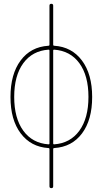

<svg xmlns="http://www.w3.org/2000/svg" viewBox="-20 -770 540 1010"><path d="M235.4 -508.8Q150.4 -502.9 102.5 -437.5Q54.7 -372.1 54.7 -260.3Q54.7 -148.4 102.5 -82.5Q150.4 -16.6 235.4 -10.7Q240.2 -10.7 240.2 -14.6V-504.9Q240.2 -508.8 235.4 -508.8ZM259.8 -504.9V-14.6Q259.8 -10.7 264.6 -10.7Q349.6 -16.6 397.5 -82.5Q445.3 -148.4 445.3 -260.3Q445.3 -372.1 397.5 -437.5Q349.6 -502.9 264.6 -508.8Q259.8 -508.8 259.8 -504.9ZM234.4 8.8Q142.6 2.9 88.9 -68.4Q35.2 -139.6 35.2 -259.8Q35.2 -379.9 88.4 -451.7Q141.6 -523.4 234.4 -529.3Q240.2 -529.3 240.2 -535.2V-740.2Q240.2 -750 250 -750Q259.8 -750 259.8 -740.2V-535.2Q259.8 -529.3 265.6 -529.3Q357.4 -523.4 411.1 -451.7Q464.8 -379.9 464.8 -259.8Q464.8 -139.6 411.6 -68.4Q358.4 2.9 265.6 8.8Q259.8 8.8 259.8 14.6V210Q259.8 219.7 250 219.7Q240.2 219.7 240.2 210V14.6Q240.2 8.8 234.4 8.8Z"/></svg>

Font: Rounded-X Mgen+ 2m thin
Style: Regular
Weight: 100
Designer: [Source Han Sans]
Ryoko NISHIZUKA  (kana & ideographs); Paul D. Hunt (Latin, Greek & Cyrillic); Wenlong ZHANG  (bopomofo
Version: Version 1.059.20150602